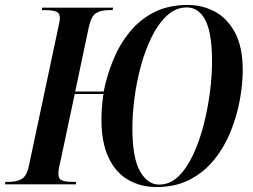

<svg xmlns="http://www.w3.org/2000/svg" viewBox="-42 -745 1023 776"><path d="M591 11Q526 11 475.5 -18.5Q425 -48 396.5 -108.5Q368 -169 368 -262Q368 -287 370 -312Q372 -337 376 -365H260L201 -87Q197 -72 195.5 -61Q194 -50 194 -42Q194 -22 208.5 -16Q223 -10 251 -10H266L264 0H-22L-20 -10H-6Q25 -10 45.5 -21.5Q66 -33 75 -76L193 -631Q197 -649 198.5 -658.5Q200 -668 200 -672Q200 -692 185 -698Q170 -704 141 -704H127L129 -714H415L413 -704H398Q367 -704 347 -692.5Q327 -681 317 -636L262 -375H377Q390 -440 415.5 -502.5Q441 -565 482 -615.5Q523 -666 581 -695.5Q639 -725 717 -725Q776 -725 826.5 -698Q877 -671 908 -613Q939 -555 939 -461Q939 -404 927 -339.5Q915 -275 890 -213Q865 -151 824 -100Q783 -49 725 -19Q667 11 591 11ZM601 1Q645 1 679 -32Q713 -65 738.5 -119.5Q764 -174 781 -240Q798 -306 806.5 -372.5Q815 -439 815 -496Q815 -612 788 -663.5Q761 -715 713 -715Q669 -715 633.5 -682.5Q598 -650 571.5 -596.5Q545 -543 527.5 -478.5Q510 -414 501.5 -348.5Q493 -283 493 -227Q493 -108 523.5 -53.5Q554 1 601 1Z"/></svg>

Font: Noto Serif Display Condensed SemiBold
Style: Italic
Weight: 600
Width: 3
Italic angle: -12°
Designer: Monotype Design Team
Foundry: Monotype Imaging Inc.
Version: Version 2.009